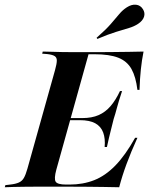

<svg xmlns="http://www.w3.org/2000/svg" viewBox="-46 -788 628 808"><path d="M107.3 -2.4Q79 -2.4 54 -2Q29 -1.6 8.9 -1.2Q-11.3 -0.8 -25.8 0L-23.4 -8.9L-3.2 -11.3Q19.4 -13.7 33.1 -19.8Q46.8 -25.8 54.4 -39.1Q62.1 -52.4 69.4 -78.2L185.5 -492.7Q192.7 -518.5 193.1 -532.3Q193.5 -546 183.9 -552Q174.2 -558.1 152.4 -560.5L131.5 -562.1L133.9 -571Q147.6 -571 168.1 -570.2Q188.7 -569.4 214.1 -569Q239.5 -568.5 268.5 -568.5H266.9H362.9Q395.2 -568.5 429.8 -569Q464.5 -569.4 497.6 -569.8Q530.6 -570.2 558.1 -571Q550.8 -534.7 546.8 -496.4Q542.7 -458.1 541.1 -409.7H532.3Q525.8 -464.5 507.3 -497.6Q488.7 -530.6 451.6 -545.2Q414.5 -559.7 351.6 -559.7H326.6L191.1 -74.2Q180.6 -35.5 188.3 -23.4Q196 -11.3 232.3 -11.3H246.8Q303.2 -11.3 350.4 -29.8Q397.6 -48.4 439.5 -91.5Q481.5 -134.7 522.6 -208.1H532.3Q504.8 -147.6 486.3 -97.2Q467.7 -46.8 455.6 0Q421.8 -0.8 390.3 -1.2Q358.9 -1.6 323.8 -2Q288.7 -2.4 243.5 -2.4H113.7ZM222.6 -282.3 224.2 -291.1H387.1L384.7 -282.3ZM394.4 -169.4Q397.6 -204.8 388.3 -230.2Q379 -255.6 355.2 -269Q331.5 -282.3 289.5 -282.3L300.8 -291.1Q340.3 -291.1 369 -303.6Q397.6 -316.1 419.4 -341.5Q441.1 -366.9 458.9 -404.8H467.7Q452.4 -358.9 446 -333.9Q439.5 -308.9 432.3 -287.1Q425.8 -260.5 419.4 -235.5Q412.9 -210.5 404 -169.4ZM363.7 -624.2 360.5 -629Q399.2 -662.9 420.6 -687.5Q441.9 -712.1 456 -729Q470.2 -746 487.9 -757.3Q508.1 -770.2 526.6 -768.1Q545.2 -766.1 555.6 -749.2Q565.3 -733.9 560.1 -717.3Q554.8 -700.8 535.5 -687.9Q518.5 -676.6 496.8 -670.2Q475 -663.7 443.1 -654Q411.3 -644.4 363.7 -624.2Z"/></svg>

Font: Playfair 144pt
Style: Bold Italic
Weight: 700
Italic angle: -15.6°
Designer: Claus Eggers Sørensen
Foundry: Claus Eggers Sørensen
Version: Version 2.203